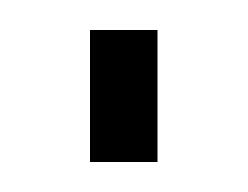

<svg xmlns="http://www.w3.org/2000/svg" viewBox="-20 -108 165 128"><path d="M40 -88H85V0H40Z"/></svg>

Font: TypoPRO Bebas Neue
Style: Regular
Weight: 400
Designer: Ryoichi Tsunekawa
Foundry: Ryoichi Tsunekawa
Version: Version 001.003